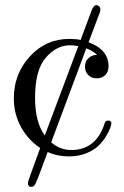

<svg xmlns="http://www.w3.org/2000/svg" viewBox="-20 -600 484 750"><path d="M34 -216Q34 -311 96.5 -379.5Q159 -448 251 -448Q276 -448 295 -444Q337 -556 337 -557Q345 -580 357 -580Q362 -580 367 -575.5Q372 -571 372 -563Q372 -558 370 -552Q370 -551 370 -550L369 -549L326 -435Q404 -406 404 -341Q404 -319 391 -306.5Q378 -294 358 -294Q337 -294 324.5 -307Q312 -320 312 -340Q312 -349 315 -357.5Q318 -366 329 -375.5Q340 -385 359 -386Q342 -402 317 -411L180 -44Q215 -14 258 -14Q356 -14 389 -119Q392 -129 402 -129Q415 -129 415 -119Q415 -114 411 -101.5Q407 -89 395 -69Q383 -49 365.5 -31.5Q348 -14 317.5 -1.5Q287 11 249 11Q205 11 166 -6Q158 16 145 51Q124 108 118 119Q112 130 102 130Q89 130 89 114Q89 108 137 -22Q90 -53 62 -104Q34 -155 34 -216ZM117 -218Q117 -122 155 -71L286 -420Q269 -423 252 -423Q201 -423 159 -375Q117 -327 117 -218Z"/></svg>

Font: CMU Serif
Style: Roman
Weight: 500
Version: Version 0.7.0